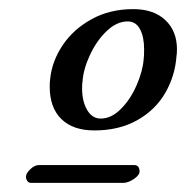

<svg xmlns="http://www.w3.org/2000/svg" viewBox="-20 -561 408 421"><path d="M89 -371Q89 -382 90 -388Q94 -427 117.5 -462Q141 -497 181 -519Q221 -541 272 -541Q317 -541 342.5 -517Q368 -493 368 -453Q368 -443 367 -438Q364 -395 342.5 -357.5Q321 -320 281 -297.5Q241 -275 187 -275Q140 -275 114.5 -300Q89 -325 89 -371ZM295 -431Q296 -438 296 -453Q296 -480 287 -497Q278 -514 260 -514Q236 -514 214 -493Q192 -472 177.5 -441Q163 -410 161 -383Q160 -378 160 -367Q160 -339 171 -320Q182 -301 201 -301Q224 -301 245 -322Q266 -343 279.5 -374Q293 -405 295 -431ZM37 -174Q37 -181 46.5 -190Q56 -199 65 -199H275Q280 -199 283 -195.5Q286 -192 286 -185Q286 -177 273.5 -168.5Q261 -160 250 -160H48Q43 -160 40 -164Q37 -168 37 -174Z"/></svg>

Font: EB Garamond Medium
Style: Italic
Weight: 500
Italic angle: -17.2°
Designer: Georg Duffner and Octavio Pardo
Foundry: Georg Duffner
Version: Version 1.000